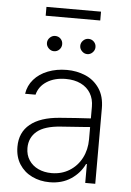

<svg xmlns="http://www.w3.org/2000/svg" viewBox="-58 -877 633 931"><g transform="rotate(5 259.0 -411.0)"><path d="M240.2 -303.7Q276.4 -306.6 319.3 -309.6Q362.3 -312.5 391.6 -314V-371.1Q391.6 -408.7 375 -436.3Q358.4 -463.9 327.4 -479Q296.4 -494.1 253.9 -494.1Q199.7 -494.1 162.1 -470.2Q124.5 -446.3 114.3 -405.3H63.5Q69.3 -445.3 95.5 -475.3Q121.6 -505.4 163.3 -521.7Q205.1 -538.1 255.9 -538.1Q303.7 -538.1 345.7 -520.5Q387.7 -502.9 414.1 -464.4Q440.4 -425.8 440.4 -367.2V0H391.6V-91.8H387.7Q366.2 -46.4 322.5 -17.3Q278.8 11.7 218.8 11.7Q171.9 11.7 133.1 -7.1Q94.2 -25.9 71.5 -61.5Q48.8 -97.2 48.8 -146.5Q48.8 -216.3 97.9 -256.3Q147 -296.4 240.2 -303.7ZM224.6 -33.2Q272.9 -33.2 311 -56.6Q349.1 -80.1 370.4 -120.8Q391.6 -161.6 391.6 -211.9V-272L359.4 -269.5Q279.8 -263.2 250 -261.7Q170.9 -256.3 134.3 -225.6Q97.7 -194.8 97.7 -144.5Q97.7 -110.8 114.3 -85.4Q130.9 -60.1 159.7 -46.6Q188.5 -33.2 224.6 -33.2ZM147.5 -660.2Q147.5 -675.3 158.7 -686.3Q169.9 -697.3 184.6 -697.3Q200.7 -697.3 211.2 -686.5Q221.7 -675.8 221.7 -660.2Q221.7 -645 210.9 -634Q200.2 -623 184.6 -623Q169.9 -623 158.7 -634.3Q147.5 -645.5 147.5 -660.2ZM309.6 -660.2Q309.6 -675.3 320.8 -686.3Q332 -697.3 346.7 -697.3Q362.3 -697.3 373 -686.5Q383.8 -675.8 383.8 -660.2Q383.8 -645.5 372.8 -634.3Q361.8 -623 346.7 -623Q332 -623 320.8 -634.3Q309.6 -645.5 309.6 -660.2ZM395.5 -791H129.9V-834H395.5Z"/></g></svg>

Font: Pretendard GOV ExtraLight
Style: Regular
Weight: 200
Designer: Base glyphs from Inter by Rasmus Andersson; Hangeul glyphs from Noto Sans CJK(Source Han Sans) by Jang Soo-young and Kan
Foundry: Kil Hyung-jin
Version: Version 1.309